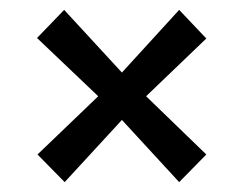

<svg xmlns="http://www.w3.org/2000/svg" viewBox="-20 -418 494 389"><path d="M111 -49 56 -105 179 -223 55 -341 110 -398 227 -271 343 -398 398 -340 276 -223 398 -105 343 -49 227 -175Z"/></svg>

Font: Aikya SemiBold
Style: Regular
Weight: 600
Designer: Neelakash Kshetrimayum (Latin subset based on Merriweather by Eben Sorkin)
Foundry: Brand New Type
Version: Version 1.00 b005